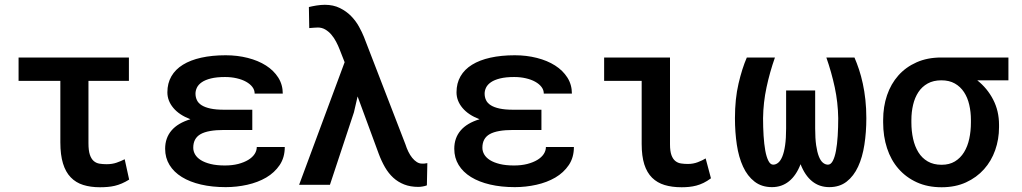

<svg xmlns="http://www.w3.org/2000/svg" viewBox="-20 -767 4241 797"><path d="M515.1 -431.2H347.2V-172.9Q347.2 -142.1 353 -124.8Q358.9 -107.4 369.1 -98.6Q379.4 -89.8 393.1 -87.6Q406.7 -85.4 422.4 -85.4Q445.8 -85.4 464.1 -91.8Q482.4 -98.1 497.6 -106L516.1 -21.5Q500.5 -11.7 485.6 -5.4Q470.7 1 456.1 4.4Q441.4 7.8 426.3 9Q411.1 10.3 395 10.3Q356 10.3 325.4 0.7Q294.9 -8.8 273.7 -30.8Q252.4 -52.7 241.5 -88.4Q230.5 -124 230.5 -176.3V-431.2H57.1V-528.3H515.1Z M665.5 -149.4Q665.5 -194.3 691.9 -225.3Q718.3 -256.3 770.5 -272Q724.1 -289.6 699.5 -319.1Q674.8 -348.6 674.8 -383.8Q674.8 -421.4 691.4 -450.2Q708 -479 739.3 -498.3Q770.5 -517.6 815.4 -527.6Q860.4 -537.6 917 -537.6Q965.3 -537.6 1008.5 -526.6Q1051.8 -515.6 1084 -495.1Q1116.2 -474.6 1135 -445.1Q1153.8 -415.5 1153.8 -378.4H1037.1Q1037.1 -393.6 1027.6 -406Q1018.1 -418.5 1001.5 -427.7Q984.9 -437 962.4 -442.1Q939.9 -447.3 914.1 -447.3Q879.4 -447.3 855.7 -441.4Q832 -435.5 817.9 -425.8Q803.7 -416 797.6 -403.6Q791.5 -391.1 791.5 -378.4Q791.5 -363.8 797.4 -351.3Q803.2 -338.9 817.1 -330.1Q831.1 -321.3 853.8 -316.4Q876.5 -311.5 910.2 -311.5H1027.3V-227.5H910.2Q843.3 -227.5 812.7 -210.2Q782.2 -192.9 782.2 -153.8Q782.2 -139.2 789.8 -126Q797.4 -112.8 813.5 -102.5Q829.6 -92.3 854.5 -86.2Q879.4 -80.1 913.6 -80.1Q944.3 -80.1 968.8 -86.4Q993.2 -92.8 1010.5 -103.3Q1027.8 -113.8 1036.9 -127.7Q1045.9 -141.6 1045.9 -156.7H1162.1Q1162.1 -113.3 1140.9 -81.8Q1119.6 -50.3 1085 -30Q1050.3 -9.8 1006.3 0Q962.4 9.8 917 9.8Q860.4 9.8 814.2 -1Q768.1 -11.7 734.9 -32.2Q701.7 -52.7 683.6 -82.3Q665.5 -111.8 665.5 -149.4Z M1349.6 0H1221.7L1410.6 -508.8L1390.1 -561Q1383.8 -577.6 1375 -594.2Q1366.2 -610.8 1355 -623.8Q1343.8 -636.7 1329.8 -644.8Q1315.9 -652.8 1299.3 -652.8Q1292 -652.8 1282 -651.9Q1272 -650.9 1263.7 -650.4L1262.2 -737.8Q1268.6 -739.3 1276.6 -741Q1284.7 -742.7 1293.5 -744.1Q1302.2 -745.6 1311.3 -746.3Q1320.3 -747.1 1328.1 -747.1Q1363.8 -747.1 1390.9 -733.6Q1418 -720.2 1437.5 -700.2Q1457 -680.2 1470 -656.7Q1482.9 -633.3 1490.7 -613.8L1663.1 -167.5Q1668 -151.9 1675 -137.5Q1682.1 -123 1690.9 -112.1Q1699.7 -101.1 1710 -94.5Q1720.2 -87.9 1731.9 -87.9Q1735.8 -87.9 1738.3 -87.9Q1740.7 -87.9 1742.7 -88.1Q1744.6 -88.4 1747.1 -88.9Q1749.5 -89.4 1753.9 -89.8L1752 2.4Q1744.6 5.4 1734.4 7.1Q1724.1 8.8 1716.8 8.8Q1683.6 8.8 1658 -1.2Q1632.3 -11.2 1612.5 -29.3Q1592.8 -47.4 1578.1 -72.8Q1563.5 -98.1 1552.2 -128.4L1464.4 -366.7L1449.2 -300.8Z M1865.7 -149.4Q1865.7 -194.3 1892.1 -225.3Q1918.5 -256.3 1970.7 -272Q1924.3 -289.6 1899.7 -319.1Q1875 -348.6 1875 -383.8Q1875 -421.4 1891.6 -450.2Q1908.2 -479 1939.5 -498.3Q1970.7 -517.6 2015.6 -527.6Q2060.5 -537.6 2117.2 -537.6Q2165.5 -537.6 2208.7 -526.6Q2252 -515.6 2284.2 -495.1Q2316.4 -474.6 2335.2 -445.1Q2354 -415.5 2354 -378.4H2237.3Q2237.3 -393.6 2227.8 -406Q2218.3 -418.5 2201.7 -427.7Q2185.1 -437 2162.6 -442.1Q2140.1 -447.3 2114.3 -447.3Q2079.6 -447.3 2055.9 -441.4Q2032.2 -435.5 2018.1 -425.8Q2003.9 -416 1997.8 -403.6Q1991.7 -391.1 1991.7 -378.4Q1991.7 -363.8 1997.6 -351.3Q2003.4 -338.9 2017.3 -330.1Q2031.2 -321.3 2054 -316.4Q2076.7 -311.5 2110.4 -311.5H2227.5V-227.5H2110.4Q2043.5 -227.5 2012.9 -210.2Q1982.4 -192.9 1982.4 -153.8Q1982.4 -139.2 1990 -126Q1997.6 -112.8 2013.7 -102.5Q2029.8 -92.3 2054.7 -86.2Q2079.6 -80.1 2113.8 -80.1Q2144.5 -80.1 2168.9 -86.4Q2193.4 -92.8 2210.7 -103.3Q2228 -113.8 2237.1 -127.7Q2246.1 -141.6 2246.1 -156.7H2362.3Q2362.3 -113.3 2341.1 -81.8Q2319.8 -50.3 2285.2 -30Q2250.5 -9.8 2206.5 0Q2162.6 9.8 2117.2 9.8Q2060.5 9.8 2014.4 -1Q1968.3 -11.7 1935.1 -32.2Q1901.9 -52.7 1883.8 -82.3Q1865.7 -111.8 1865.7 -149.4Z M2487.8 -528.3H2761.2V-168Q2761.2 -139.2 2767.3 -122.8Q2773.4 -106.4 2783.7 -98.4Q2793.9 -90.3 2807.4 -88.4Q2820.8 -86.4 2835.4 -86.4Q2857.4 -86.4 2876.7 -93.8Q2896 -101.1 2909.2 -109.4L2931.2 -26.9Q2915.5 -15.1 2900.4 -7.8Q2885.3 -0.5 2870.4 3.4Q2855.5 7.3 2840.3 8.8Q2825.2 10.3 2809.6 10.3Q2769.5 10.3 2738.8 1Q2708 -8.3 2686.8 -29.3Q2665.5 -50.3 2654.5 -84.7Q2643.6 -119.1 2643.6 -169.4V-431.2H2487.8Z M3196.8 -528.3Q3175.3 -467.3 3161.9 -404.5Q3148.4 -341.8 3147.5 -276.4Q3147.5 -238.3 3149.7 -203.4Q3151.9 -168.5 3156.7 -141.8Q3161.6 -115.2 3169.7 -99.4Q3177.7 -83.5 3189.5 -83.5Q3200.7 -83.5 3210.4 -91.6Q3220.2 -99.6 3227.5 -117.4Q3234.9 -135.3 3239 -163.8Q3243.2 -192.4 3243.2 -233.9V-391.6H3363.8V-233.9Q3363.8 -192.4 3367.9 -163.8Q3372.1 -135.3 3379.2 -117.4Q3386.2 -99.6 3396 -91.6Q3405.8 -83.5 3417 -83.5Q3428.7 -83.5 3437 -99.1Q3445.3 -114.7 3450.2 -141.4Q3455.1 -168 3457.3 -202.9Q3459.5 -237.8 3459.5 -276.4Q3458.5 -341.8 3445.1 -404.5Q3431.6 -467.3 3410.2 -528.3H3526.9Q3536.6 -505.9 3545.7 -478.8Q3554.7 -451.7 3561.5 -420.2Q3568.4 -388.7 3572.3 -352.5Q3576.2 -316.4 3576.2 -276.4Q3576.2 -218.3 3568.1 -166.3Q3560.1 -114.3 3542 -75.2Q3523.9 -36.1 3494.6 -13.2Q3465.3 9.8 3422.4 9.8Q3381.3 9.8 3351.3 -14.4Q3321.3 -38.6 3303.2 -85.4Q3285.2 -38.6 3255.1 -14.4Q3225.1 9.8 3184.6 9.8Q3141.6 9.8 3112.1 -13.2Q3082.5 -36.1 3064.5 -75.2Q3046.4 -114.3 3038.6 -166.3Q3030.8 -218.3 3030.8 -276.4Q3030.8 -356.9 3045.7 -420.2Q3060.5 -483.4 3080.1 -528.3Z M4166 -433.6H4036.6Q4078.1 -400.9 4102.5 -353.8Q4127 -306.6 4127 -249V-238.8Q4127 -189 4111.1 -143.8Q4095.2 -98.6 4064.7 -64.5Q4034.2 -30.3 3990 -10Q3945.8 10.3 3888.7 10.3Q3830.6 10.3 3785.6 -10.3Q3740.7 -30.8 3709.5 -66.7Q3678.2 -102.5 3662.1 -151.9Q3646 -201.2 3646 -258.8V-269Q3646 -324.2 3662.1 -371.6Q3678.2 -418.9 3709 -453.6Q3739.7 -488.3 3784.7 -508.3Q3829.6 -528.3 3887.2 -528.3H4166ZM3763.2 -258.8Q3763.2 -222.7 3770.3 -190.9Q3777.3 -159.2 3792.2 -135Q3807.1 -110.8 3831.1 -96.9Q3855 -83 3888.7 -83Q3920.9 -83 3943.8 -96.9Q3966.8 -110.8 3981.7 -135Q3996.6 -159.2 4003.4 -190.9Q4010.3 -222.7 4010.3 -258.8V-269Q4010.3 -302.2 4003.4 -332Q3996.6 -361.8 3981.7 -384.5Q3966.8 -407.2 3943.6 -420.4Q3920.4 -433.6 3887.7 -433.6Q3854.5 -433.6 3830.8 -420.4Q3807.1 -407.2 3792.2 -384.5Q3777.3 -361.8 3770.3 -332Q3763.2 -302.2 3763.2 -269Z"/></svg>

Font: Roboto Mono
Style: Regular
Weight: 500
Designer: Google
Version: Version 2.000986; 2015; ttfautohint (v1.3)